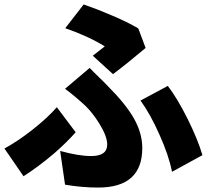

<svg xmlns="http://www.w3.org/2000/svg" viewBox="-20 -810 956 865"><path d="M422 35Q349 35 273 22L251 -130Q334 -107 391 -107Q463 -107 463 -159Q463 -196 427 -254Q397 -302 365 -333Q313 -381 273 -410L384 -504Q399 -488 426 -462Q451 -438 463 -425Q547 -341 583 -277Q621 -210 621 -143Q621 35 422 35ZM86 -16 0 -141Q61 -174 127.5 -226.5Q194 -279 236 -327L321 -214Q279 -167 224 -119Q152 -58 86 -16ZM755 -36Q740 -111 699 -202Q657 -297 613 -357L736 -423Q777 -370 825 -275Q872 -180 892 -111ZM489 -476 398 -559Q408 -567 427 -581.5Q446 -596 452 -601Q380 -646 274 -683L357 -790Q428 -765 485 -740Q552 -712 603 -682L636 -594Q547 -519 489 -476Z"/></svg>

Font: GenSekiGothic TW H
Style: Regular
Weight: 900
Version: Version 1.501;PS 1;hotconv 16.6.51;makeotf.lib2.5.65220